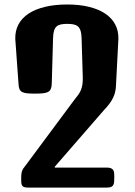

<svg xmlns="http://www.w3.org/2000/svg" viewBox="-20 -851 611 871"><path d="M76.2 -47.4Q76.2 -64.5 79.8 -75Q83.5 -85.4 91.8 -94.7L316.4 -397Q327.1 -410.2 335 -420.9Q342.8 -431.6 347.4 -443.4Q352.1 -455.1 354 -468.8Q356 -482.4 355.5 -501.5L350.1 -678.2Q349.6 -699.2 345.2 -712.2Q340.8 -725.1 332.8 -731.7Q324.7 -738.3 312.7 -740.5Q300.8 -742.7 285.2 -742.7Q269.5 -742.7 257.6 -740.5Q245.6 -738.3 237.5 -731.7Q229.5 -725.1 225.3 -712.2Q221.2 -699.2 220.7 -678.2L214.8 -471.2Q214.4 -456.5 210.4 -447.5Q206.5 -438.5 197.8 -433.8Q189 -429.2 174.3 -427.7Q159.7 -426.3 138.2 -426.3Q116.7 -426.3 102.5 -427.7Q88.4 -429.2 80.1 -433.8Q71.8 -438.5 68.1 -447.5Q64.5 -456.5 64 -471.2L49.3 -674.3Q48.3 -710.9 63.7 -740Q79.1 -769 109.4 -789.1Q139.6 -809.1 183.8 -819.8Q228 -830.6 285.2 -830.6Q340.8 -830.6 384.3 -819.8Q427.7 -809.1 457.5 -789.1Q487.3 -769 502.7 -740Q518.1 -710.9 517.1 -674.3L506.3 -466.3Q505.9 -449.7 502.7 -435.3Q499.5 -420.9 492.9 -407.2Q486.3 -393.6 476.1 -379.9Q465.8 -366.2 451.7 -351.6L228.5 -94.7V-90.8H463.4Q476.1 -90.8 483.2 -87.9Q490.2 -85 493.7 -79.3Q497.1 -73.7 497.8 -66.2Q498.5 -58.6 498.5 -49.3Q498.5 -35.6 497.8 -26.4Q497.1 -17.1 493.7 -11.2Q490.2 -5.4 483.2 -2.7Q476.1 0 463.4 0H111.3Q100.6 0 93.8 -1.2Q86.9 -2.4 83 -6.1Q79.1 -9.8 77.6 -16.1Q76.2 -22.5 76.2 -32.7Z"/></svg>

Font: Denk One
Style: Regular
Weight: 400
Designer: Irina Smirnova
Foundry: Irina Smirnova
Version: Version 1.002